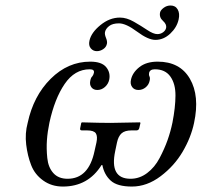

<svg xmlns="http://www.w3.org/2000/svg" viewBox="-20 -666 733 698"><path d="M416 -602.1Q440.4 -602.1 466.8 -586.9Q493.2 -571.8 515.4 -556.9Q537.6 -542 552.2 -542Q563.5 -542 572.8 -548.6Q582 -555.2 584 -564.9Q586.4 -577.6 572.3 -590.3Q558.1 -603 562 -621.1Q564 -629.4 575.2 -637.7Q586.4 -646 600.1 -646Q617.7 -646 626 -631.6Q634.3 -617.2 629.4 -595.2Q623 -566.4 598.9 -543.7Q574.7 -521 544.9 -521Q518.6 -521 478.3 -551Q438 -581.1 412.6 -581.1Q389.2 -581.1 376.7 -571.3Q364.3 -561.5 361.8 -549.8Q359.9 -541.5 365.2 -528.6Q370.6 -515.6 368.7 -506.8Q366.2 -494.6 355.2 -487.3Q344.2 -480 332 -480Q318.8 -480 310.1 -490.2Q301.3 -500.5 305.2 -518.1Q311.5 -547.4 345 -574.7Q378.4 -602.1 416 -602.1ZM330.6 -147.9Q335.4 -170.4 328.4 -181.2Q321.3 -191.9 296.9 -191.9H277.8Q269.5 -191.9 271.5 -200.2L275.4 -219.2L277.8 -221.2Q345.7 -219.2 381.8 -219.2L488.8 -221.2L490.7 -219.2L486.3 -200.2Q484.4 -192.4 476.6 -191.9H458Q434.1 -191.9 422.1 -181.4Q410.2 -170.9 405.3 -147.9L398.9 -117.2Q377.4 -16.1 454.6 -16.1Q487.3 -16.1 514.9 -36.9Q542.5 -57.6 560.3 -91.6Q578.1 -125.5 589.1 -156.5Q600.1 -187.5 606.9 -220.2Q617.7 -275.4 617.9 -318.4Q618.2 -361.3 599.4 -387.7Q580.6 -414.1 543 -414.1Q524.9 -414.1 522 -400.9Q520.5 -394 523.4 -388.2Q526.4 -382.3 523.9 -372.1Q521 -357.9 509.5 -348.4Q498 -338.9 483.2 -338.9Q468.3 -338.9 460.4 -349.6Q452.6 -360.4 456.1 -376Q461.4 -401.9 486.6 -421.9Q511.7 -441.9 553.2 -441.9Q634.3 -441.9 670.4 -379.6Q706.5 -317.4 685.5 -219.2Q674.3 -166 644 -114.5Q613.8 -63 564 -25.4Q514.2 12.2 459.5 12.2Q406.2 12.2 382.6 -9.3Q358.9 -30.8 352.1 -65.9H349.1Q300.3 12.2 208.5 12.2Q167.5 12.2 137 -9.8Q106.4 -31.7 93.3 -65.7Q80.1 -99.6 75.2 -140.4Q70.3 -181.2 80.6 -219.2Q101.6 -317.4 164.3 -379.6Q227.1 -441.9 308.1 -441.9Q349.6 -441.9 366 -421.9Q382.3 -401.9 377 -376Q373.5 -360.4 361.3 -349.6Q349.1 -338.9 334 -338.9Q319.8 -338.9 312.5 -348.4Q305.2 -357.9 308.1 -372.1Q310.5 -384.3 315.4 -388.2Q319.3 -392.6 321.3 -400.9Q322.8 -407.2 319.3 -410.6Q315.9 -414.1 306.2 -414.1Q251.5 -414.1 215.1 -360.8Q178.7 -307.6 159.7 -220.2Q152.8 -187.5 150.6 -156.5Q148.4 -125.5 151.9 -91.6Q155.3 -57.6 173.8 -36.9Q192.4 -16.1 225.6 -16.1Q302.7 -16.1 323.7 -117.2Z"/></svg>

Font: Linux Biolinum O
Style: Italic
Weight: 400
Italic angle: -12°
Designer: Philipp H. Poll
Foundry: Philipp H. Poll
Version: Version 1.1.3